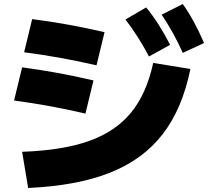

<svg xmlns="http://www.w3.org/2000/svg" viewBox="-20 -875 1040 955"><path d="M742 -562 927 -532Q887 -334 789 -207.5Q691 -81 527 -16Q363 49 120 60L90 -120Q292 -127 423.5 -174Q555 -221 632 -315Q709 -409 742 -562ZM90 -540Q265 -517 445 -475L405 -310Q225 -352 50 -375ZM140 -780Q319 -757 500 -715L460 -550Q279 -592 100 -615ZM707 -838Q772 -759 826 -652L721 -594Q670 -692 604 -778ZM889 -855Q945 -777 995 -661L889 -612Q846 -710 784 -802Z"/></svg>

Font: Enso Black
Style: Regular
Weight: 900
Designer: Coji Morishita
Foundry: UNDERFOREST DESIGN
Version: Version 1.000